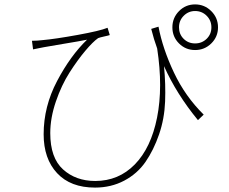

<svg xmlns="http://www.w3.org/2000/svg" viewBox="-20 -814 1040 871"><path d="M666 -683 699 -693Q718 -593 769 -485Q820 -377 904 -294L878 -269Q781 -387 724 -514Q732 -432 729 -353.5Q726 -275 701.5 -204Q677 -133 640 -79.5Q603 -26 543.5 5.5Q484 37 411 37Q300 37 239 -28.5Q178 -94 178 -205Q178 -331 239 -446.5Q300 -562 375 -634Q341 -627 267.5 -615Q194 -603 180 -600Q174 -599 157 -595.5Q140 -592 130 -590L125 -629Q148 -629 173 -632Q230 -637 332 -655.5Q434 -674 468 -688L478 -655Q473 -653 452.5 -648.5Q432 -644 425 -641Q401 -624 366.5 -583Q332 -542 295.5 -485Q259 -428 233.5 -353.5Q208 -279 208 -210Q208 -98 266 -45.5Q324 7 412 7Q518 7 591.5 -68Q665 -143 692.5 -280.5Q720 -418 693 -594Q678 -635 666 -683ZM865 -764Q835 -764 813.5 -742.5Q792 -721 792 -690Q792 -659 813 -638Q834 -617 865 -617Q896 -617 917.5 -638Q939 -659 939 -690Q939 -721 917.5 -742.5Q896 -764 865 -764ZM792 -763.5Q822 -794 865 -794Q908 -794 938.5 -763.5Q969 -733 969 -690Q969 -647 938.5 -617Q908 -587 865 -587Q822 -587 792 -617Q762 -647 762 -690Q762 -733 792 -763.5Z"/></svg>

Font: Noto Sans Korean Thin
Style: Regular
Weight: 250
Designer: Ryoko NISHIZUKA  (kana & ideographs); Paul D. Hunt (Latin, Greek & Cyrillic); Wenlong ZHANG  (bopomofo); Sandoll Communi
Foundry: Adobe Systems Incorporated
Version: Version 1.0001;PS 1;hotconv 1.0.78;makeotf.lib2.5.61930